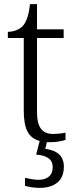

<svg xmlns="http://www.w3.org/2000/svg" viewBox="-20 -678 362 929"><path d="M207 10 199 42Q289 54 289 128Q289 179 258 205Q227 231 172 231Q135 231 101 221V183Q144 192 166 192Q198 192 216.5 176.5Q235 161 235 131Q235 102 214.5 87.5Q194 73 155 70L172 4Q131 -7 113 -41.5Q95 -76 95 -143V-494H18V-524Q38 -524 57 -531Q76 -538 89 -551Q117 -580 125 -658H159V-536H288V-494H159V-137Q159 -81 178 -55.5Q197 -30 236 -30Q266 -30 297 -36V-1Q262 10 223 10Z"/></svg>

Font: Noto Serif Light
Style: Regular
Weight: 300
Designer: Monotype Design Team
Foundry: Monotype Imaging Inc.
Version: Version 1.001